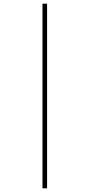

<svg xmlns="http://www.w3.org/2000/svg" viewBox="-20 -781 462 1044"><path d="M236 243V-761H211V243Z"/></svg>

Font: Noto Sans Display SemiCondensed Thin
Style: Italic
Weight: 250
Width: 4
Designer: Monotype Design team
Foundry: Monotype Imaging Inc.
Version: 1.000